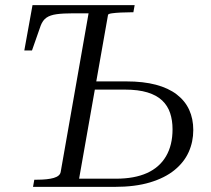

<svg xmlns="http://www.w3.org/2000/svg" viewBox="-20 -730 825 750"><path d="M326 -678H266Q226 -678 201 -674.5Q176 -671 161.5 -661Q147 -651 139 -630L105 -533H75L107 -710H506L501 -682H490Q472 -682 451.5 -681Q431 -680 417 -678Q403 -676 402 -672L289 -32H433Q505 -32 554 -54Q603 -76 628.5 -119.5Q654 -163 654 -225Q654 -260 644.5 -288.5Q635 -317 613.5 -337.5Q592 -358 556 -369Q520 -380 468 -380H320L326 -412H474Q540 -412 589 -399Q638 -386 670.5 -361Q703 -336 719 -301Q735 -266 735 -222Q735 -176 717 -136Q699 -96 661.5 -65.5Q624 -35 566 -17.5Q508 0 427 0H109L114 -28H124Q166 -28 190 -35Q214 -42 217 -58Z"/></svg>

Font: Roboto Serif 120pt Expanded Light
Style: Italic
Weight: 300
Width: 7
Italic angle: -10°
Designer: Greg Gazdowicz
Foundry: Commercial Type
Version: Version 1.008